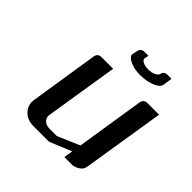

<svg xmlns="http://www.w3.org/2000/svg" viewBox="-123 -520 618 618"><g transform="rotate(45 186.0 -211.0)"><path d="M53.2 -52.2Q53.2 -55.2 54.2 -62L90.8 -295.9Q93.8 -312 109.9 -312H163.1L123 -62Q121.1 -48.8 129.9 -40Q139.2 -30.8 152.8 -30.8H188L263.2 -63L299.8 -295.9Q302.7 -312 319.8 -312H372.1L327.1 -30.8Q325.2 -17.1 313 -8.8Q299.8 0 287.1 0H252.9L257.8 -30.8L183.1 0H112.8Q83.5 0 66.9 -18.1Q53.2 -32.2 53.2 -52.2ZM173.8 -390.1 177.2 -405.8Q180.2 -421.9 195.8 -421.9H213.9L210.9 -407.2Q210.4 -399.9 220.2 -395Q230 -390.1 244.1 -390.1Q258.8 -390.1 269 -395Q280.3 -400.4 282.2 -407.2Q284.2 -421.9 300.8 -421.9H318.8L314 -390.1Q311.5 -377 290 -368.2Q266.6 -358.9 238.8 -358.9Q210.4 -358.9 190.9 -368.7Q171.4 -378.4 173.8 -390.1Z"/></g></svg>

Font: Hhenum
Style: Italic
Weight: 400
Designer: T. Christopher White
Version: Version 1.0